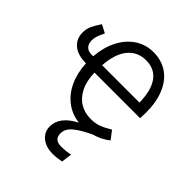

<svg xmlns="http://www.w3.org/2000/svg" viewBox="-213 -680 1040 1040"><g transform="rotate(45 307.5 -160.0)"><path d="M561 -243.6H211.8Q213.3 -180.5 235.1 -137.2Q256.9 -93.8 292.8 -72.6Q328.7 -51.3 372.8 -51.3Q409.2 -51.3 435.6 -61Q462.1 -70.8 497.4 -92.3L533.3 -45.1Q493.8 -13.8 442.1 0.5Q390.3 25.1 362.3 45.1Q334.4 65.1 324.1 82.6Q313.8 100 313.8 119Q313.8 143.1 326.4 155.4Q339 167.7 370.3 167.7Q386.7 167.7 401.3 166.2Q415.9 164.6 436.4 160.5L428.2 221Q409.2 224.6 395.1 226.4Q381 228.2 362.1 228.2Q325.6 228.2 299.5 215.4Q273.3 202.6 259.7 181.3Q246.2 160 246.2 134.9Q246.2 57.9 343.6 8.2Q285.6 1 241.8 -32.3Q197.9 -65.6 172.6 -120.5Q147.2 -175.4 143.6 -246.2Q78.5 -246.7 45.4 -275.6Q12.3 -304.6 12.3 -351.8Q12.3 -380 23.1 -403.1Q33.8 -426.2 54.9 -457.4L101.5 -433.3Q89.2 -408.2 83.3 -391.3Q77.4 -374.4 77.4 -356.9Q77.4 -330.3 91.5 -315.6Q105.6 -301 131.8 -301H144.1Q149.7 -372.8 177.9 -428.7Q206.2 -484.6 253.1 -516.4Q300 -548.2 359.5 -548.2Q422.6 -548.2 468.2 -516.7Q513.8 -485.1 538.2 -426.4Q562.6 -367.7 562.6 -287.7Q562.6 -275.9 561 -243.6ZM499 -301Q496.9 -394.4 462.3 -441.5Q427.7 -488.7 361.5 -488.7Q298.5 -488.7 258.7 -441.3Q219 -393.8 212.8 -301Z"/></g></svg>

Font: Fira Code Fixed Light
Style: Regular
Weight: 300
Monospace: yes
Designer: Carrois Corporate, Edenspiekermann AG, Nikita Prokopov
Foundry: Carrois Corporate, Edenspiekermann AG, Nikita Prokopov
Version: Version 5.002